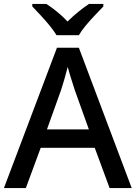

<svg xmlns="http://www.w3.org/2000/svg" viewBox="-20 -961 694 981"><path d="M540 0 464 -206H188L112 0H0L271 -717H383L653 0ZM362 -501Q359 -512 351.5 -534Q344 -556 337 -580Q330 -604 326 -619Q318 -588 308 -553Q298 -518 292 -501L220 -300H434ZM269 -781Q255 -804 233 -831Q211 -858 187 -883.5Q163 -909 145 -928V-941H217Q243 -924 271.5 -901Q300 -878 325 -851Q352 -878 380.5 -901Q409 -924 435 -941H508V-928Q490 -909 465.5 -883.5Q441 -858 418.5 -831Q396 -804 383 -781Z"/></svg>

Font: Noto Sans Medium
Style: Regular
Weight: 500
Designer: Monotype Design Team
Foundry: Monotype Imaging Inc.
Version: Version 2.007